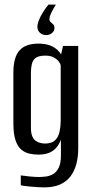

<svg xmlns="http://www.w3.org/2000/svg" viewBox="-20 -694 402 832"><path d="M222 -674Q210 -655 202 -638Q194 -621 194 -610Q194 -603 199.5 -598.5Q205 -594 210.5 -588.5Q216 -583 216 -572Q216 -560 205.5 -551Q195 -542 180 -542Q163 -542 152.5 -552.5Q142 -563 142 -577Q142 -590 149 -607.5Q156 -625 167.5 -643Q179 -661 190 -674ZM172 118Q160 118 143.5 117Q127 116 111.5 114.5Q96 113 84.5 111.5Q73 110 70 109V66Q83 68 106.5 70.5Q130 73 148 73Q162 73 178.5 71Q195 69 210 60.5Q225 52 234.5 32.5Q244 13 244 -20V-89Q238 -72 226.5 -57Q215 -42 195.5 -33Q176 -24 146 -24Q126 -24 106.5 -28.5Q87 -33 71.5 -46.5Q56 -60 47 -87Q38 -114 38 -160V-380Q38 -445 64 -475Q90 -505 147 -505Q175 -505 195.5 -497.5Q216 -490 230.5 -476Q245 -462 252 -442L241 -441L253 -495H319V-51Q319 -13 310.5 18Q302 49 284.5 71.5Q267 94 239 106Q211 118 172 118ZM175 -72Q204 -72 218.5 -86Q233 -100 238 -123Q243 -146 243 -170V-412Q240 -421 232.5 -430Q225 -439 211.5 -446Q198 -453 175 -453Q142 -453 128 -437Q114 -421 114 -377V-141Q114 -117 120 -103Q126 -89 136.5 -82.5Q147 -76 157.5 -74Q168 -72 175 -72Z"/></svg>

Font: Alumni Sans Thin Medium
Style: Regular
Weight: 500
Version: Version 1.018